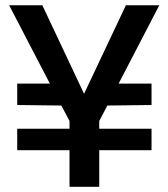

<svg xmlns="http://www.w3.org/2000/svg" viewBox="-20 -715 645 735"><path d="M246.1 -252 214.8 -311 45.9 -313V-395H170.9L15.1 -694.8H142.1L301.8 -356L461.9 -694.8H589.8L434.1 -395H560.1V-313L391.1 -311L359.9 -252V-222.2H560.1V-140.1H359.9V0H246.1V-140.1H45.9V-222.2H246.1Z"/></svg>

Font: SVN-Poppins Medium
Style: Regular
Weight: 500
Designer: Ninad Kale (Devanagari), Jonny Pinhorn (Latin)
Foundry: Indian Type Foundry
Version: Version 3.002 2017